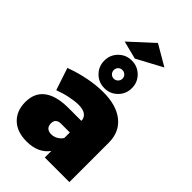

<svg xmlns="http://www.w3.org/2000/svg" viewBox="-304 -1117 1220 1220"><g transform="rotate(45 306.5 -506.5)"><path d="M573 -354V0H352V-59Q302 10 198 10Q112 10 63.5 -36.5Q15 -83 15 -162Q15 -243 69 -285Q123 -327 227 -329H352Q351 -358 329.5 -373.5Q308 -389 267 -389Q235 -389 190.5 -380Q146 -371 101 -354L51 -504Q121 -530 190.5 -543.5Q260 -557 321 -557Q440 -557 506.5 -503.5Q573 -450 573 -354ZM352 -175V-225H274Q226 -225 226 -181Q226 -158 239 -145.5Q252 -133 276 -133Q298 -133 318.5 -144Q339 -155 352 -175ZM432 -703Q432 -651 396 -615Q360 -579 308 -579Q256 -579 220 -615Q184 -651 184 -703Q184 -755 220 -791Q256 -827 308 -827Q360 -827 396 -791Q432 -755 432 -703ZM269 -703Q269 -687 280 -675.5Q291 -664 308 -664Q324 -664 335.5 -675.5Q347 -687 347 -703Q347 -720 335.5 -731Q324 -742 308 -742Q291 -742 280 -731Q269 -720 269 -703ZM346 -1023 485 -942 312 -849 190 -880Z"/></g></svg>

Font: Gontserrat Black
Style: Regular
Weight: 900
Designer: Julieta Ulanovsky
Foundry: Julieta Ulanovsky
Version: Version 6.001